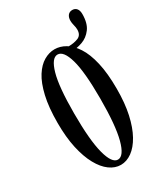

<svg xmlns="http://www.w3.org/2000/svg" viewBox="-165 -696 662 775"><g transform="rotate(-30 166.0 -309.0)"><path d="M163.5 11Q136.5 11 111.8 -7Q87 -25 67.8 -60Q48.5 -95 37.2 -146Q26 -197 26 -263.5Q26 -336 37.8 -386.5Q49.5 -437 69.2 -468Q89 -499 113.5 -513.2Q138 -527.5 163.5 -527.5Q189 -527.5 213.5 -513.2Q238 -499 258.2 -468Q278.5 -437 290.2 -386.5Q302 -336 302 -263.5Q302 -197 290.8 -146Q279.5 -95 260 -60Q240.5 -25 215.5 -7Q190.5 11 163.5 11ZM163.5 -13.5Q191.5 -13.5 208 -75.8Q224.5 -138 224.5 -263.5Q224.5 -387 208 -445Q191.5 -503 163.5 -503Q136 -503 119.5 -445Q103 -387 103 -263.5Q103 -138 119.5 -75.8Q136 -13.5 163.5 -13.5ZM218 -485V-509Q245 -509 264.2 -517Q283.5 -525 283.5 -550.5Q283.5 -560.5 280.2 -572.5Q277 -584.5 277 -594.5Q277 -610.5 284.5 -619.8Q292 -629 305 -629Q318 -629 325.2 -620Q332.5 -611 332.5 -594.5Q332.5 -551.5 314.5 -527.5Q296.5 -503.5 270 -494.2Q243.5 -485 218 -485Z"/></g></svg>

Font: Imbue 48pt
Style: Regular
Weight: 400
Designer: Tyler Finck
Foundry: Etcetera Type Company
Version: Version 1.102